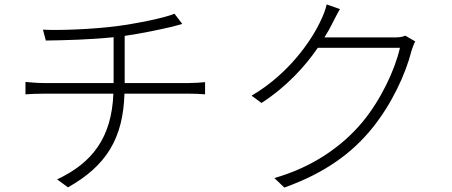

<svg xmlns="http://www.w3.org/2000/svg" viewBox="-20 -815 2040 867"><path d="M543 -440V-653C621 -664 709 -683 760 -695C773 -699 788 -703 803 -707L768 -753C720 -733 592 -708 508 -697C400 -683 249 -677 174 -681L187 -632C270 -633 388 -636 493 -647V-440H180C150 -440 114 -443 95 -445V-389C118 -391 149 -392 182 -392H492C484 -193 397 -80 238 -5L287 31C461 -67 536 -191 542 -392H835C858 -392 887 -391 906 -389V-444C886 -442 855 -440 833 -440Z M1810 -654C1798 -648 1782 -646 1758 -646H1445C1459 -668 1471 -690 1481 -710C1490 -727 1503 -754 1515 -774L1455 -795C1451 -774 1439 -744 1432 -730C1392 -639 1287 -483 1116 -383L1161 -350C1276 -425 1358 -516 1415 -599H1786C1763 -498 1699 -363 1616 -263C1523 -152 1390 -60 1219 -11L1264 32C1451 -35 1571 -126 1659 -234C1747 -342 1811 -478 1838 -585C1841 -596 1849 -617 1855 -628Z"/></svg>

Font: Genne Gothic Light
Style: Regular
Weight: 300
Designer: Ryoko NISHIZUKA (kana & ideographs); Paul D. Hunt (Latin, Greek & Cyrillic); Wenlong ZHANG (bopomofo); Sandoll Communica
Foundry: Adobe Systems Incorporated
Version: Version 1.004;PS 1.004;hotconv 16.6.51;makeotf.lib2.5.65220